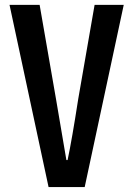

<svg xmlns="http://www.w3.org/2000/svg" viewBox="-20 -758 540 778"><path d="M176.8 0 18.6 -738.3H140.6L207 -356.4Q233.4 -200.2 249 -109.4H253.9Q271.5 -192.4 296.9 -356.4L363.3 -738.3H481.4L323.2 0Z"/></svg>

Font: GenEi Gothic M SemiBold
Style: Regular
Weight: 500
Designer: o_tamon (Modified); [Source Han Sans]
Ryoko NISHIZUKA  (kana & ideographs); Paul D. Hunt (Latin, Greek & Cyrillic); Wenl
Version: Version 1.1a;Original Version 1.004